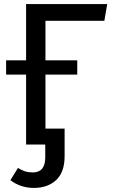

<svg xmlns="http://www.w3.org/2000/svg" viewBox="-20 -709 556 942"><path d="M146 213Q81 213 31 175L68 115Q86 126 102.5 131.5Q119 137 141 137Q202 137 202 63V0H108V-343H10V-413H108V-689H506L492 -607H203V-413H359V-343H203V-78H297V57Q297 136 255.5 174.5Q214 213 146 213Z"/></svg>

Font: Trujillo
Style: Regular
Weight: 400
Designer: Fira Sans original fonts by bBox Type GmbH, Carrois Corporate GbR, & Edenspiekermann AG / Changes by Cristiano Sobral
Foundry: Fira Sans original fonts by bBox Type GmbH, Carrois Corporate GbR, & Edenspiekermann AG / Changes by Cristiano Sobral
Version: Version 4.301;October 17, 2021;FontCreator 14.0.0.2814 64-bi